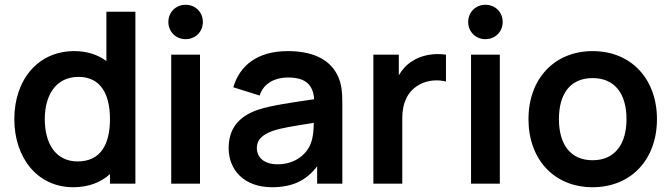

<svg xmlns="http://www.w3.org/2000/svg" viewBox="-20 -769 2811 804"><path d="M425.5 -513.5C389.5 -540 345 -555 291 -555C138 -555 40 -434 40 -270C40 -108 137 15 286.5 15C350.5 15 402 -5 440.5 -40V0H547V-720H425.5ZM305 -93C211 -93 167.5 -171 167.5 -270C167.5 -368 212 -447 309 -447C401 -447 440.5 -375.5 440.5 -270C440.5 -165.5 402 -93 305 -93Z M757 -605C799 -605 829.5 -636.5 829.5 -677C829.5 -717.5 799 -749 757 -749C716 -749 685 -717.5 685 -677C685 -636.5 716 -605 757 -605ZM817.5 0V-540H697V0Z M1393 -454.5C1357.5 -526 1281 -555 1185 -555C1058 -555 983.5 -494.5 957 -403.5L1067 -369C1085 -424 1136.5 -444.5 1185 -444.5C1258.5 -444.5 1291 -415.5 1295.5 -353.5C1201 -339.5 1117.5 -328 1060.5 -309.5C975 -280 937.5 -226.5 937.5 -148C937.5 -59 1001 15 1118.5 15C1204.5 15 1262 -12.5 1308 -72.5V0H1413.5V-331.5C1413.5 -378 1412 -416.5 1393 -454.5ZM1282 -170.5C1270 -133 1224.5 -81 1142.5 -81C1085.5 -81 1055.5 -110 1055.5 -149.5C1055.5 -184.5 1079.5 -205 1121 -220.5C1159 -233.5 1208 -241 1294 -254.5C1293.5 -229.5 1292 -195 1282 -170.5Z M1704 -511.5C1681.5 -497.5 1663.5 -477 1650 -453.5V-540H1543.5V0H1664.5V-274.5C1664.5 -337 1686.5 -387.5 1736 -414.5C1769.5 -434 1815 -436.5 1847.5 -427.5V-540C1799 -547.5 1744 -539 1704 -511.5Z M2012.5 -605C2054.5 -605 2085 -636.5 2085 -677C2085 -717.5 2054.5 -749 2012.5 -749C1971.5 -749 1940.5 -717.5 1940.5 -677C1940.5 -636.5 1971.5 -605 2012.5 -605ZM2073 0V-540H1952.5V0Z M2461.5 15C2623 15 2731 -101.5 2731 -270C2731 -437 2624.5 -555 2461.5 -555C2302 -555 2193 -439.5 2193 -270C2193 -103 2299 15 2461.5 15ZM2461.5 -98C2368.5 -98 2320.5 -165 2320.5 -270C2320.5 -372 2364.5 -442 2461.5 -442C2556 -442 2603.5 -374.5 2603.5 -270C2603.5 -168.5 2557 -98 2461.5 -98Z"/></svg>

Font: Hauora
Style: Bold
Weight: 700
Designer: Wayne Shih
Foundry: WCYS
Version: Version 1.001;hotconv 1.0.109;makeotfexe 2.5.65596